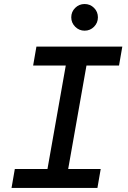

<svg xmlns="http://www.w3.org/2000/svg" viewBox="-20 -922 626 942"><path d="M36.6 0 52.7 -92.8H212.9L302.7 -600.6H142.6L158.7 -693.4H580.1L564 -600.6H404.3L314.5 -92.8H474.1L458 0ZM395 -771.5Q368.2 -771.5 348.9 -790.8Q329.6 -810.1 329.6 -836.9Q329.6 -864.3 348.9 -883.3Q368.2 -902.3 395 -902.3Q422.4 -902.3 441.4 -883.3Q460.4 -864.3 460.4 -836.9Q460.4 -810.1 441.4 -790.8Q422.4 -771.5 395 -771.5Z"/></svg>

Font: Cascadia Mono
Style: Italic
Weight: 400
Italic angle: -10°
Monospace: yes
Designer: Aaron Bell
Foundry: Saja Typeworks
Version: Version 2404.023; ttfautohint (v1.8.4)